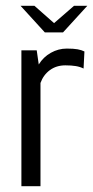

<svg xmlns="http://www.w3.org/2000/svg" viewBox="-20 -644 322 664"><path d="M51 -624H99L167 -564L236 -624H282L198 -532H135ZM54 0V-470H107L114 -421Q130 -447 156 -461.5Q182 -476 211 -476Q235 -476 248.5 -473.5Q262 -471 272 -466L269 -407Q257 -413 242 -415.5Q227 -418 206 -418Q175 -418 152.5 -401.5Q130 -385 120 -357V0Z"/></svg>

Font: Smooch Sans Thin Medium
Style: Regular
Weight: 500
Version: Version 1.010